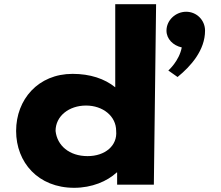

<svg xmlns="http://www.w3.org/2000/svg" viewBox="-20 -880 1054 915"><path d="M56.8 -256C56.8 -106 161.8 15 333.4 15C418.1 15 490.7 -16 536 -58H538.2V0H713.2L723.9 -860H529.2V-464C478.4 -505 409.4 -528 325.9 -528C161.8 -528 56.8 -406 56.8 -256ZM867.2 -824C817.4 -824 773.4 -784 773.4 -734C773.4 -694 805.3 -663 846.2 -654C833.9 -589 782.2 -544 782.2 -544L826.2 -513C890.2 -565 957.2 -641 957.2 -734C957.2 -784 917.2 -824 867.2 -824ZM244.8 -256C244.8 -327 309 -377 390 -377C469.9 -377 533.6 -327 533.6 -256C540.2 -186 481 -136 397.5 -136C310.4 -136 252.3 -186 244.8 -256Z"/></svg>

Font: Hussar
Style: BdSuprExt
Weight: 700
Foundry: Cannot Into Space Fonts
Version: Version 2.00